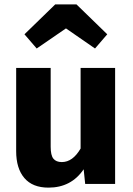

<svg xmlns="http://www.w3.org/2000/svg" viewBox="-20 -842 608 879"><path d="M370 0 363 -67Q306 17 202 17Q129 17 91.5 -27Q54 -71 54 -150V-531H212V-170Q212 -131 224.5 -115.5Q237 -100 263 -100Q313 -100 349 -162V-531H507V0ZM92 -685 233 -822H330L471 -685L415 -620L282 -712L148 -620Z"/></svg>

Font: Fira Sans BGR
Style: Bold
Weight: 700
Designer: bBox Type GmbH & Carrois Corporate GbR & Edenspiekermann AG
Foundry: bBox Type GmbH & Carrois Corporate GbR & Edenspiekermann AG
Version: Version 4.301